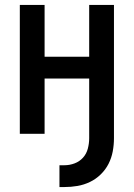

<svg xmlns="http://www.w3.org/2000/svg" viewBox="-20 -540 540 775"><path d="M220 215V127H240Q261 127 281 119.5Q301 112 315 96.5Q329 81 334.5 60Q340 39 340 18V-223H160V0H60V-520H160V-311H340V-520H440V18Q440 45 435 71.5Q430 98 418 121.5Q406 145 386.5 164Q367 183 343 194.5Q319 206 293 210.5Q267 215 240 215Z"/></svg>

Font: Iosevka Term Curly Semibold
Style: Regular
Weight: 600
Designer: Belleve Invis
Foundry: Belleve Invis
Version: Version 32.3.0